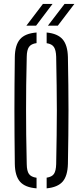

<svg xmlns="http://www.w3.org/2000/svg" viewBox="-20 -974 431 998"><path d="M170 5Q110.5 0.5 84.2 -29.5Q58 -59.5 57 -122Q56 -202 55.5 -270.2Q55 -338.5 55 -402.5Q55 -466.5 55.5 -533.2Q56 -600 57 -677.5Q58 -740 84.2 -770.2Q110.5 -800.5 170 -805V-750Q141.5 -746 130.5 -729.8Q119.5 -713.5 119 -679Q117 -598 116.2 -532Q115.5 -466 115.5 -403.8Q115.5 -341.5 116.2 -273.2Q117 -205 119 -120.5Q119.5 -85.5 130.5 -69.8Q141.5 -54 170 -50ZM222.5 5V-50.5Q250 -54.5 260.5 -70.2Q271 -86 272 -120.5Q273.5 -203 274.5 -270.2Q275.5 -337.5 275.5 -399.5Q275.5 -461.5 274.5 -528.8Q273.5 -596 272 -679Q271 -713 260.5 -729.2Q250 -745.5 222.5 -749.5V-805Q280 -799.5 305.8 -769.2Q331.5 -739 333 -677.5Q334.5 -600 335.2 -533.2Q336 -466.5 336 -402.5Q336 -338.5 335.2 -270.2Q334.5 -202 333 -122Q331.5 -60 305.8 -30.2Q280 -0.5 222.5 5ZM117 -840.5 203 -953.5H253L167.5 -840.5ZM229 -840.5 315.5 -953.5H366.5L280.5 -840.5Z"/></svg>

Font: Big Shoulders Stencil Text Light
Style: Regular
Weight: 300
Designer: Patric King
Foundry: XO Type Co
Version: Version 1.000